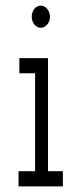

<svg xmlns="http://www.w3.org/2000/svg" viewBox="-20 -664 290 684"><path d="M125 -565C143 -565 158 -583 158 -604C158 -626 143 -644 125 -644C107 -644 93 -626 93 -604C93 -583 108 -565 125 -565ZM46 0H204V-54H151V-457H49V-403H105V-54H46Z"/></svg>

Font: Inconsolata UltraCondensed Thin
Style: Regular
Weight: 100
Width: 1
Monospace: yes
Designer: Raph Levien, Cyreal, Brenton Simpson
Foundry: Raph Levien, Cyreal, Google
Version: Version 3.100